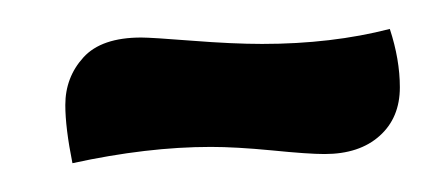

<svg xmlns="http://www.w3.org/2000/svg" viewBox="-20 -329 300 132"><path d="M254.9 -269Q254.9 -248 241 -235.6Q227.1 -223.1 203.1 -223.1Q191.9 -223.1 167 -225.6Q142.1 -228 125 -228Q81.1 -228 29.8 -216.8Q24.9 -241.2 24.9 -256.8Q24.9 -275.9 37.4 -289.6Q49.8 -303.2 77.1 -303.2Q84 -303.2 112.1 -301Q140.1 -298.8 160.2 -298.8Q208 -298.8 248 -309.1Q254.9 -288.1 254.9 -269Z"/></svg>

Font: Sukar
Style: Bold
Weight: 700
Designer: Dario Muhafara - Ghiath Alsory
Foundry: Dario Muhafara - Ghiath Alsory
Version: Version 1.00 March 27, 2016, initial release